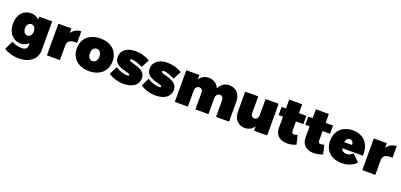

<svg xmlns="http://www.w3.org/2000/svg" viewBox="23 -1791 6513 3116"><g transform="rotate(20 3279.0 -233.0)"><path d="M377 -547V-496C343 -534 295 -555 236 -555C107 -555 15 -454 15 -297C15 -136 111 -33 240 -33C297 -33 344 -54 377 -91V-39C377 3 341 30 275 30C222 30 156 12 108 -18L37 133C94 171 190 204 295 204C476 204 601 107 601 -45V-547ZM301 -193C255 -193 225 -232 225 -291C225 -351 255 -390 301 -390C347 -390 377 -351 377 -291C377 -232 347 -193 301 -193Z M934 -467V-547H709V0H934V-261C934 -333 1000 -369 1101 -354V-557C1030 -557 972 -524 934 -467Z M1435 -555C1247 -555 1126 -445 1126 -274C1126 -103 1247 8 1435 8C1623 8 1744 -103 1744 -274C1744 -445 1623 -555 1435 -555ZM1435 -377C1485 -377 1517 -335 1517 -271C1517 -207 1485 -165 1435 -165C1385 -165 1353 -207 1353 -271C1353 -335 1385 -377 1435 -377Z M2218 -349 2292 -488C2210 -534 2125 -557 2038 -557C1892 -557 1797 -483 1797 -368C1797 -183 2075 -204 2075 -156C2075 -146 2062 -140 2041 -140C1980 -140 1912 -163 1839 -208L1771 -68C1847 -16 1937 10 2038 10C2189 10 2286 -63 2286 -176C2286 -360 2002 -340 2002 -391C2002 -402 2014 -409 2033 -409C2075 -409 2137 -389 2218 -349Z M2770 -349 2844 -488C2762 -534 2677 -557 2590 -557C2444 -557 2349 -483 2349 -368C2349 -183 2627 -204 2627 -156C2627 -146 2614 -140 2593 -140C2532 -140 2464 -163 2391 -208L2323 -68C2399 -16 2489 10 2590 10C2741 10 2838 -63 2838 -176C2838 -360 2554 -340 2554 -391C2554 -402 2566 -409 2585 -409C2627 -409 2689 -389 2770 -349Z M3662 -557C3580 -557 3518 -514 3483 -440C3454 -513 3389 -557 3306 -557C3235 -557 3180 -525 3143 -470V-547H2918V0H3143V-271C3143 -324 3170 -359 3212 -359C3249 -359 3274 -330 3274 -284V0H3499V-271C3499 -324 3526 -359 3568 -359C3605 -359 3630 -330 3630 -284V0H3855V-349C3855 -475 3775 -557 3662 -557Z M4287 -547V-276C4287 -223 4261 -188 4220 -188C4184 -188 4160 -217 4160 -263V-547H3935V-198C3935 -72 4014 10 4126 10C4196 10 4251 -21 4287 -76V0H4512V-547Z M4974 -178C4953 -170 4931 -164 4918 -164C4891 -163 4874 -181 4874 -210V-375H5002V-517H4874V-670H4650V-517H4575V-375H4650V-176C4650 -62 4731 11 4856 10C4914 10 4976 -3 5012 -24Z M5434 -178C5413 -170 5391 -164 5378 -164C5351 -163 5334 -181 5334 -210V-375H5462V-517H5334V-670H5110V-517H5035V-375H5110V-176C5110 -62 5191 11 5316 10C5374 10 5436 -3 5472 -24Z M5794 -555C5618 -555 5502 -444 5502 -271C5502 -102 5613 8 5800 8C5906 8 5990 -28 6048 -92L5931 -207C5897 -175 5858 -158 5820 -158C5776 -158 5744 -180 5729 -223H6085C6097 -425 5985 -555 5794 -555ZM5860 -327H5724C5733 -373 5757 -405 5796 -405C5835 -405 5863 -372 5860 -327Z M6381 -467V-547H6156V0H6381V-261C6381 -333 6447 -369 6548 -354V-557C6477 -557 6419 -524 6381 -467Z"/></g></svg>

Font: Montserrat-Arabic Black
Style: Regular
Weight: 900
Designer: Mohamed Gaber
Foundry: Kief Type Foundry
Version: Version 5.008;PS 005.008;hotconv 1.0.88;makeotf.lib2.5.64775